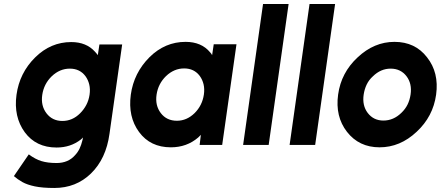

<svg xmlns="http://www.w3.org/2000/svg" viewBox="-20 -720 2190 954"><path d="M334 -511Q232 -511 155 -435Q77 -358 62 -249Q47 -140 103 -63Q159 13 261 13Q331 13 382 -27Q385 -30 387.5 -32Q390 -34 392 -37Q392 -32 391 -29Q390 -26 389 -21Q384 0 375.5 18Q367 36 353 51Q319 90 261 90Q217 90 186 80.5Q155 71 123 47L49 155Q67 171 91 184.5Q115 198 153 206Q191 214 250 214Q358 214 432 142Q507 69 524 -55L587 -499H474L466 -446Q463 -450 459.5 -454.5Q456 -459 452 -463Q409 -511 334 -511ZM327 -379Q377 -379 405 -341Q418 -323 423.5 -300Q429 -277 425 -249Q421 -222 409 -199Q397 -176 378 -157Q340 -119 290 -119Q240 -119 211 -157Q182 -195 190 -249Q198 -303 237 -341Q277 -379 327 -379Z M1042 -500 1034 -446Q1032 -450 1029.5 -453.5Q1027 -457 1024 -460Q981 -512 902 -512Q800 -512 723 -436Q645 -358 630 -250Q615 -140 671 -64Q727 12 829 12Q908 12 965 -37Q968 -40 971.5 -43.5Q975 -47 978 -50L972 0H1084L1155 -500ZM895 -380Q945 -380 973 -342Q986 -324 991.5 -301Q997 -278 993 -250Q989 -223 977.5 -200Q966 -177 947 -158Q908 -120 859 -120Q808 -120 779 -158Q750 -196 758 -250Q766 -304 805 -342Q845 -380 895 -380Z M1287 -700 1188 0H1315L1414 -700Z M1518 -700 1419 0H1546L1645 -700Z M1921 -379Q1971 -379 2000 -341Q2028 -304 2020 -250Q2016 -223 2005 -200.5Q1994 -178 1974 -159Q1935 -121 1885 -121Q1836 -121 1807 -159Q1779 -196 1787 -250Q1791 -277 1802 -300Q1813 -323 1833 -341Q1872 -379 1921 -379ZM1940 -512Q1839 -512 1757 -435Q1675 -359 1660 -250Q1645 -141 1704 -65Q1764 12 1866 12Q1968 12 2050 -65Q2132 -141 2147 -250Q2162 -359 2102 -435Q2043 -512 1940 -512Z"/></svg>

Font: Unageo
Style: Bold-Italic
Weight: 700
Designer: Richard Sepsi
Foundry: Richard Sepsi
Version: Version 2.000